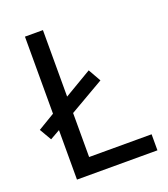

<svg xmlns="http://www.w3.org/2000/svg" viewBox="-132 -808 788 901"><g transform="rotate(-20 262.0 -357.0)"><path d="M499 0V-80.1H187V-299.8L359.9 -399.9L324.2 -462.9L187 -381.8V-713.9H97.2V-329.1L13.2 -278.8L47.9 -219.2L97.2 -247.1V0Z"/></g></svg>

Font: Noto Reveo Sans
Style: Regular
Weight: 400
Designer: Monotype Design team
Foundry: Monotype Imaging Inc.
Version: Version 1.04